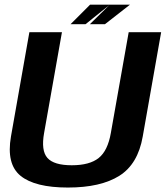

<svg xmlns="http://www.w3.org/2000/svg" viewBox="-20 -816 725 840"><path d="M277 4.5Q420.5 4.5 502 -46.8Q583.5 -98 604.5 -219L685 -675H543L465 -234.5Q451.5 -156.5 411.8 -124.8Q372 -93 294 -93Q216 -93 187.5 -125Q159 -157 173 -234.5L251 -675H108.5L28 -219Q7 -98 70 -46.8Q133 4.5 277 4.5ZM373 -710H439L548.5 -795.5H460ZM288.5 -710H354L460.5 -795.5H374Z"/></svg>

Font: Anybody UltraCondensed Thin SemiBold
Style: Italic
Weight: 600
Italic angle: -10°
Version: Version 1.111